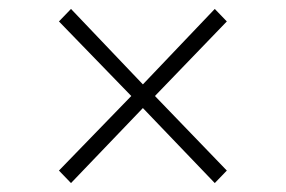

<svg xmlns="http://www.w3.org/2000/svg" viewBox="-20 -545 640 430"><path d="M139 -135 112 -163 274 -330 112 -497 139 -525 300 -356 461 -525 488 -497 327 -330 488 -163 461 -135 300 -303Z"/></svg>

Font: TypoPRO Source Code Pro
Style: Regular
Weight: 300
Monospace: yes
Designer: Paul D. Hunt, Teo Tuominen
Foundry: Adobe Systems Incorporated
Version: Version 2.010;PS 1.0;hotconv 1.0.84;makeotf.lib2.5.63406